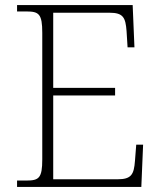

<svg xmlns="http://www.w3.org/2000/svg" viewBox="-20 -734 633 754"><path d="M47 0H535L542 -166H515L510 -102C506 -49 496 -30 442 -30H189V-359H432V-389H189V-684H410C464 -684 473 -665 477 -612L481 -548H508L501 -714H47V-689H84C133 -689 146 -679 146 -605V-108C146 -35 133 -25 84 -25H47Z"/></svg>

Font: Noto Serif Gurmukhi ExtraLight
Style: Regular
Weight: 200
Designer: Vaibhav Singh and the Monotype Design Team
Foundry: Monotype Imaging Inc.
Version: Version 2.004